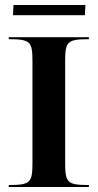

<svg xmlns="http://www.w3.org/2000/svg" viewBox="-20 -749 391 769"><path d="M32 -688H320L322 -729H34ZM15 0H336V-8C250.5 -8 241 -17 241 -95V-505C241 -583 250.5 -592 336 -592V-600H15V-592C100.5 -592 110 -583 110 -505V-95C110 -17 100.5 -8 15 -8Z"/></svg>

Font: Prida01
Style: Black
Weight: 900
Designer: gluk
Foundry: gluk
Version: Version 00.072